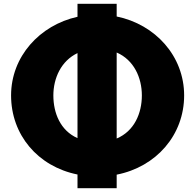

<svg xmlns="http://www.w3.org/2000/svg" viewBox="-20 -917 1031 1014"><path d="M596.2 -185.5V-639.7C687.2 -600.3 729.2 -506.7 729.2 -413C729.2 -318.7 689.2 -224.4 596.2 -185.5ZM389.3 -187.5C298.6 -227.6 261.8 -320.3 261.8 -413C261.8 -504.3 302.9 -595.5 389.3 -636.6ZM389.3 -828.4C189.8 -784.2 38.5 -618.6 38.5 -413C38.5 -205.4 178.9 -37.9 389.3 4.6V77H596.2V5.4C805.3 -35.6 952.5 -204 952.5 -413C952.5 -621.1 800 -788.2 596.2 -829.9V-897H389.3Z"/></svg>

Font: Hussar
Style: BdWide
Weight: 700
Foundry: Cannot Into Space Fonts
Version: Version 2.00